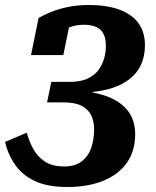

<svg xmlns="http://www.w3.org/2000/svg" viewBox="-43 -673 623 767"><path d="M226 74Q309 74 370 49Q431 24 464 -23Q497 -70 497 -137Q497 -174 484 -203.5Q471 -233 442.5 -256Q414 -279 370 -293Q326 -307 264 -311L324 -291L330 -317L281 -303Q341 -304 388.5 -316.5Q436 -329 469 -353Q502 -377 519 -412Q536 -447 536 -492Q536 -545 510 -580.5Q484 -616 434 -634.5Q384 -653 312 -653Q266 -653 228 -645Q190 -637 160.5 -625Q131 -613 111 -601L81 -453H210L236 -581Q224 -581 215.5 -576.5Q207 -572 201 -565Q195 -558 192.5 -550.5Q190 -543 189 -537Q200 -547 215.5 -555.5Q231 -564 250.5 -569Q270 -574 293 -574Q323 -574 342 -565Q361 -556 370.5 -537.5Q380 -519 380 -491Q380 -464 372.5 -438Q365 -412 348.5 -391Q332 -370 304.5 -358Q277 -346 237 -346H162L145 -264H211Q257 -264 283.5 -250Q310 -236 321.5 -212Q333 -188 333 -156Q333 -116 321.5 -82.5Q310 -49 283.5 -28.5Q257 -8 213 -8Q166 -8 136.5 -27.5Q107 -47 90 -78Q73 -109 64 -143L-23 -106Q-10 -53 19 -12.5Q48 28 98 51Q148 74 226 74Z"/></svg>

Font: Roboto Serif 20pt
Style: Bold Italic
Weight: 700
Italic angle: -10°
Version: Version 1.007